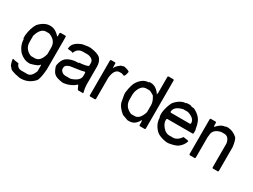

<svg xmlns="http://www.w3.org/2000/svg" viewBox="-57 -1331 2897 2195"><g transform="rotate(30 1391.5 -233.5)"><path d="M230.5 -492.2H238.3Q302.7 -492.2 363.3 -425.8L367.2 -429.7V-472.7L375 -480.5H441.4L449.2 -472.7V-39.1Q439.5 86.9 414.1 121.1Q342.8 199.2 242.2 199.2H226.6Q89.8 175.8 89.8 144.5Q67.4 144.5 50.8 54.7L58.6 46.9Q66.4 53.7 132.8 61.5Q149.4 116.2 203.1 117.2H281.2Q335.9 117.2 367.2 31.2V-46.9L359.4 -54.7Q359.4 -28.3 250 0H230.5Q170.9 0 109.4 -54.7Q47.9 -124 46.9 -207L39.1 -214.8V-257.8Q50.8 -355.5 89.8 -418Q158.2 -492.2 230.5 -492.2ZM121.1 -214.8Q121.1 -119.1 214.8 -82H265.6Q337.9 -82 367.2 -195.3V-281.2Q367.2 -375 265.6 -410.2H226.6Q155.3 -410.2 121.1 -296.9Z M730.5 -503.9H761.7Q853.5 -492.2 891.6 -460.9Q929.7 -418.9 929.7 -355Q929.7 -353 929.7 -351.6V-114.3Q929.7 -77.1 945.3 -15.6L941.4 -11.7H878.9Q870.1 -11.7 847.7 -67.4H843.8Q785.2 -12.7 695.3 0H671.9Q587.9 -11.7 562.5 -40Q539.1 -61.5 519.5 -122.1V-140.6Q531.2 -202.1 562.5 -235.4Q620.1 -286.1 726.6 -286.1L734.4 -293H750Q847.7 -303.7 847.7 -321.3V-356.4Q847.7 -407.2 773.4 -421.9H707Q634.8 -421.9 609.4 -351.6H605.5Q599.6 -360.4 539.1 -364.3V-368.2Q539.1 -451.2 660.2 -493.2ZM601.6 -153.3V-125Q626.5 -83 666 -83Q667 -83 668 -83H738.3Q847.7 -119.1 847.7 -183.6V-226.6L839.8 -235.4Q806.6 -223.6 660.2 -204.1Q601.6 -187.5 601.6 -153.3Z M1198.2 -511.7Q1272.5 -496.1 1272.5 -480.5Q1261.7 -418.9 1245.1 -418L1213.9 -429.7H1186.5Q1117.2 -429.7 1104.5 -308.6V-27.3L1096.7 -19.5H1030.3L1022.5 -27.3V-492.2L1030.3 -500H1085L1092.8 -492.2V-453.1L1096.7 -433.6H1100.6Q1100.6 -457 1159.2 -500Z M1693.8 -666H1759.3L1767.1 -658.2V-17.6L1759.3 -9.8H1693.8L1685.1 -17.6V-60.5L1681.2 -80.1H1677.2Q1636.2 2 1560.1 2H1537.6L1462.4 -25.4Q1394 -81.1 1376.5 -134.8L1357.9 -236.3V-263.7Q1372.6 -373 1400.9 -412.1Q1457.5 -494.1 1529.8 -494.1L1537.6 -502H1556.2Q1624.5 -502 1677.2 -427.7V-423.8H1681.2L1685.1 -443.4V-658.2ZM1439.9 -279.3V-216.8Q1439.9 -120.1 1537.6 -80.1H1583.5Q1651.9 -80.1 1685.1 -189.5V-283.2Q1685.1 -330.1 1647 -388.7Q1598.1 -419.9 1583.5 -419.9H1544.4Q1473.1 -419.9 1443.8 -314.5Z M2044.9 -507.8H2076.2Q2091.8 -496.1 2127 -496.1Q2218.8 -452.1 2244.1 -378.9Q2255.9 -352.5 2263.7 -296.9L2267.6 -293V-246.1L2259.8 -238.3H1923.8L1916 -230.5V-214.8Q1916 -162.1 1974.6 -109.4Q2008.8 -85.9 2033.2 -85.9H2099.6Q2149.4 -93.8 2189.5 -152.3Q2259.8 -144.5 2259.8 -136.7Q2245.1 -80.1 2189.5 -39.1Q2152.3 -15.6 2073.2 -3.9H2044.9Q1960.9 -15.6 1916 -50.8Q1841.8 -120.1 1841.8 -210.9Q1835.9 -210.9 1834 -238.3V-273.4Q1845.7 -358.4 1880.9 -421.9Q1950.2 -500 2017.6 -500Q2017.6 -506.8 2044.9 -507.8ZM1916 -328.1 1923.8 -320.3H2177.7L2185.5 -328.1V-332Q2185.5 -396.5 2087.9 -425.8H2025.4Q1916 -398.4 1916 -328.1Z M2568.4 -500H2580.1Q2645.5 -496.1 2701.2 -445.3Q2720.7 -418 2732.4 -335.9V-15.6L2724.6 -7.8H2658.2L2650.4 -15.6V-335.9Q2634.8 -418 2572.3 -418H2533.2Q2431.6 -394.5 2431.6 -316.4L2427.7 -289.1V-15.6L2419.9 -7.8H2353.5L2345.7 -15.6V-480.5L2353.5 -488.3H2419.9L2427.7 -480.5V-445.3L2431.6 -425.8Q2490.2 -492.2 2541 -492.2Q2541 -499 2568.4 -500Z"/></g></svg>

Font: LaylaThuluth
Style: Regular
Weight: 400
Version: Version 2.0